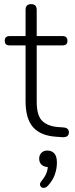

<svg xmlns="http://www.w3.org/2000/svg" viewBox="-20 -660 362 931"><path d="M279 5 252 3Q177 -2 140.5 -43Q104 -84 104 -169V-612Q104 -640 131 -640Q158 -640 158 -612V-167Q158 -100 184.5 -74Q211 -48 261 -44L288 -42Q314 -40 314 -18Q314 8 279 5ZM26 -440Q3 -440 3 -462Q3 -485 26 -485H284Q307 -485 307 -462Q307 -440 284 -440ZM212 241Q201 252 190 251Q179 250 175 240Q171 230 181 218Q197 199 204.5 181Q212 163 212 142L231 150H213Q195 150 182.5 139.5Q170 129 170 109Q170 92 181 81Q192 70 209 70Q230 70 243 83.5Q256 97 256 129Q256 157 246 186Q236 215 212 241Z"/></svg>

Font: Nunito VF Beta Light
Style: Regular
Weight: 300
Designer: Vernon Adams
Foundry: newtypography
Version: Version 3.001